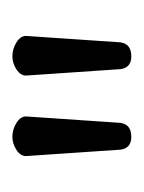

<svg xmlns="http://www.w3.org/2000/svg" viewBox="19 -827 232 310"><g transform="rotate(-90 135.0 -672.0)"><path d="M69 -768Q81 -768 91.5 -761.5Q102 -755 102 -746L92 -599Q92 -576 69 -576Q48 -576 48 -599L38 -746Q38 -755 48 -761.5Q58 -768 69 -768ZM199 -768Q211 -768 221.5 -761.5Q232 -755 232 -746L222 -599Q222 -576 199 -576Q178 -576 178 -599L168 -746Q168 -755 178 -761.5Q188 -768 199 -768Z"/></g></svg>

Font: Dosis
Style: Regular
Weight: 400
Designer: Edgar Tolentino, Pablo Impallari, Igino Marini
Foundry: Edgar Tolentino, Pablo Impallari, Igino Marini
Version: Version 1.007